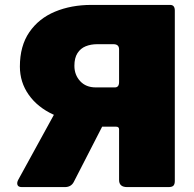

<svg xmlns="http://www.w3.org/2000/svg" viewBox="-20 -762 792 782"><path d="M498 0Q465 0 465 -29V-235Q465 -246 453 -246H345V-266Q261 -266 197 -295.5Q133 -325 97 -376Q61 -427 61 -491Q61 -575 99.5 -631Q138 -687 204 -714.5Q270 -742 352 -742H673Q692 -742 692 -719V-25Q692 -12 686.5 -6Q681 0 666 0ZM69 0Q54 0 51 -9.5Q48 -19 55 -31L230 -350L415 -283L280 -20Q269 0 244 0ZM370 -406H448Q465 -406 465 -428V-561Q465 -582 442 -582H376Q350 -582 329 -573.5Q308 -565 295.5 -545.5Q283 -526 283 -494Q283 -457 306.5 -431.5Q330 -406 370 -406Z"/></svg>

Font: Libre Franklin Black
Style: Regular
Weight: 900
Designer: Pablo Impallari, Rodrigo Fuenzalida, Nhung Nguyen
Foundry: Impallari Type
Version: Version 3.000